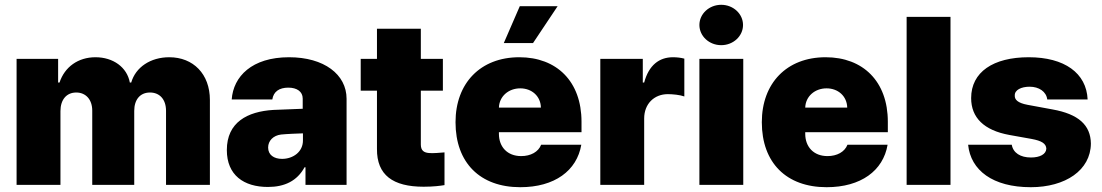

<svg xmlns="http://www.w3.org/2000/svg" viewBox="-20 -778 4636 808"><path d="M49.8 0H234.4V-310.5C234.4 -358.4 259.8 -388.7 300.8 -388.7C340.8 -388.7 368.2 -359.4 368.2 -312.5V0H544.9V-311.5C544.9 -358.4 569.3 -388.7 611.3 -388.7C651.4 -388.7 678.7 -360.4 678.7 -311.5V0H863.3V-357.4C863.3 -466.8 793 -537.1 692.4 -537.1C613.3 -537.1 550.8 -495.1 532.2 -430.7H526.4C514.6 -495.1 456.1 -537.1 381.8 -537.1C308.6 -537.1 252 -496.1 230.5 -430.7H224.6V-530.3H49.8Z M934.6 -146.5C934.6 -41 1005.9 8.8 1107.4 8.8C1177.7 8.8 1230.5 -16.6 1261.7 -74.2H1265.6V0H1438.5V-362.3C1438.5 -464.8 1343.8 -537.1 1196.3 -537.1C1040 -537.1 961.9 -456.1 955.1 -359.4H1126C1130.9 -392.6 1155.3 -409.2 1193.4 -409.2C1229.5 -409.2 1253.9 -392.6 1253.9 -363.3V-320.3L1129.9 -315.4C1021.5 -308.6 934.6 -263.7 934.6 -146.5ZM1108.4 -157.2C1108.4 -185.5 1129.9 -208 1163.1 -211.9C1187.5 -214.4 1236.3 -216.3 1254.9 -216.8V-188.5C1255.9 -138.7 1212.9 -109.4 1167 -109.4C1132.8 -109.4 1108.4 -126 1108.4 -157.2Z M1843.8 -530.3H1751V-657.2H1566.4V-530.3H1498V-396.5H1566.4V-151.4C1565.4 -41 1633.8 7.8 1762.7 7.8C1804.7 7.8 1833 3.9 1850.6 1V-136.7C1830.1 -134.8 1802.7 -132.8 1789.1 -133.8C1763.7 -134.8 1751 -144.5 1751 -169.9V-396.5H1843.8Z M2169.4 9.8C2314 9.8 2407.7 -59.6 2426.3 -168.9H2257.3C2245.6 -138.7 2213.4 -121.1 2173.3 -121.1C2114.7 -121.1 2079.6 -160.2 2079.6 -214.8V-221.7H2427.2V-265.6C2427.2 -435.5 2322.8 -537.1 2165.5 -537.1C2001.5 -537.1 1897 -427.7 1897 -263.7C1897 -92.8 2000.5 9.8 2169.4 9.8ZM2100.1 -596.7H2223.1L2326.7 -752H2167.5ZM2079.6 -325.2C2081.1 -372.6 2120.1 -406.2 2169.4 -406.2C2218.3 -406.2 2255.4 -373 2256.3 -325.2Z M2506.3 0H2690.9V-279.3C2690.9 -340.8 2732.9 -381.8 2790.5 -381.8C2810.1 -381.8 2841.3 -378.9 2859.9 -372.1V-531.2C2845.2 -535.2 2828.6 -537.1 2812 -537.1C2754.4 -537.1 2710.4 -503.9 2690.9 -430.7H2685.1V-530.3H2506.3Z M2923.3 0H3107.9V-530.3H2923.3ZM3015.1 -587.9C3065.9 -587.9 3106.9 -626 3106.9 -672.9C3106.9 -719.7 3065.9 -757.8 3015.1 -757.8C2964.4 -757.8 2923.3 -719.7 2923.3 -672.9C2923.3 -626 2964.4 -587.9 3015.1 -587.9Z M3458.5 9.8C3603 9.8 3696.8 -59.6 3715.3 -168.9H3546.4C3534.7 -138.7 3502.4 -121.1 3462.4 -121.1C3403.8 -121.1 3368.7 -160.2 3368.7 -214.8V-221.7H3716.3V-265.6C3716.3 -435.5 3611.8 -537.1 3454.6 -537.1C3290.5 -537.1 3186 -427.7 3186 -263.7C3186 -92.8 3289.6 9.8 3458.5 9.8ZM3368.7 -325.2C3370.1 -372.6 3409.2 -406.2 3458.5 -406.2C3507.3 -406.2 3544.4 -373 3545.4 -325.2Z M3980 -707H3795.4V0H3980Z M4387.2 -359.4H4557.1C4552.2 -470.7 4459.5 -537.1 4309.1 -537.1C4159.7 -537.1 4066.9 -474.6 4066.9 -365.2C4066.9 -283.2 4120.6 -229.5 4228 -210L4320.8 -193.4C4363.8 -185.5 4382.3 -173.8 4383.3 -152.3C4382.3 -128.9 4356 -115.2 4318.8 -115.2C4273.9 -115.2 4243.7 -134.8 4237.8 -168.9H4054.2C4064.9 -61.5 4157.7 9.8 4317.9 9.8C4463.4 9.8 4569.8 -61.5 4570.8 -173.8C4569.8 -252 4518.1 -297.9 4409.7 -317.4L4304.2 -336.9C4262.2 -344.7 4249.5 -359.4 4250.5 -376C4249.5 -399.4 4277.8 -413.1 4313 -413.1C4352.1 -413.1 4383.3 -392.6 4387.2 -359.4Z"/></svg>

Font: Pretendard Black
Style: Regular
Weight: 900
Designer: Base glyphs from Inter by Rasmus Andersson; Hangeul glyphs from Noto Sans CJK(Source Han Sans) by Jang Soo-young and Kan
Foundry: Kil Hyung-jin
Version: Version 1.309;Glyphs 3.2 (3225)